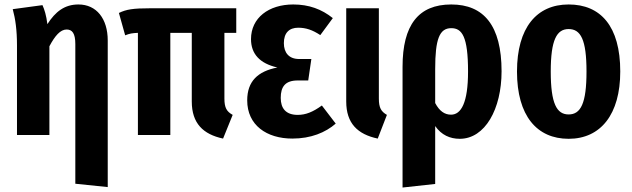

<svg xmlns="http://www.w3.org/2000/svg" viewBox="-20 -604 2827 859"><path d="M331 -584C269 -584 228 -552 192 -496C187 -536 179 -561 170 -581L37 -563C49 -519 56 -469 56 -401V0H201V-397C226 -444 250 -472 278 -472C303 -472 317 -455 317 -407V218L462 233V-423C462 -520 412 -584 331 -584Z M1037 -457V-567H653C575 -567 545 -562 512 -546L540 -446C560 -454 572 -456 597 -457V0H742V-457H838V-150C838 -52 889 -3 978 16L1021 -90C994 -105 984 -122 984 -163V-457Z M1292 -584C1182 -584 1103 -524 1103 -429C1103 -363 1142 -320 1221 -302C1133 -285 1086 -240 1086 -155C1086 -44 1173 16 1288 16C1371 16 1436 -11 1482 -51L1420 -132C1380 -103 1348 -90 1312 -90C1259 -90 1236 -119 1236 -166C1236 -216 1256 -244 1312 -244H1359L1373 -340H1318C1273 -340 1250 -368 1250 -411C1250 -457 1274 -480 1314 -480C1349 -480 1378 -470 1413 -447L1469 -523C1419 -563 1362 -584 1292 -584Z M1675 -567H1529V-150C1529 -52 1580 -3 1670 16L1711 -90C1685 -105 1675 -122 1675 -163Z M1999 -584C1852 -584 1781 -492 1781 -305V235L1927 219V-40C1955 0 1993 17 2037 17C2150 17 2224 -116 2224 -285C2224 -490 2144 -584 1999 -584ZM1998 -91C1969 -91 1946 -107 1927 -143V-295C1927 -429 1946 -478 1999 -478C2047 -478 2074 -441 2074 -284C2074 -144 2043 -91 1998 -91Z M2524 -584C2381 -584 2293 -480 2293 -284C2293 -86 2382 17 2524 17C2668 17 2755 -93 2755 -284C2755 -487 2667 -584 2524 -584ZM2524 -474C2578 -474 2604 -427 2604 -284C2604 -141 2578 -92 2524 -92C2471 -92 2444 -140 2444 -284C2444 -426 2471 -474 2524 -474Z"/></svg>

Font: Glow Sans TC Compressed
Style: Bold
Weight: 700
Width: 2
Designer: Ryoko NISHIZUKA (kana, bopomofo & ideographs); Paul D. Hunt (Latin, Greek & Cyrillic); Sandoll Communications, Soo-young
Version: Version 0.93